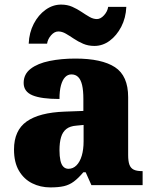

<svg xmlns="http://www.w3.org/2000/svg" viewBox="-20 -806 666 836"><path d="M199 10Q156 10 120 -8Q84 -26 62.5 -62.5Q41 -99 41 -155Q41 -238 96 -277Q151 -316 262 -320L343 -323V-375Q343 -412 337.5 -435.5Q332 -459 320.5 -470.5Q309 -482 291 -482Q275 -482 263.5 -470Q252 -458 245.5 -434.5Q239 -411 239 -375Q160 -375 121.5 -391Q83 -407 83 -445Q83 -483 113.5 -506.5Q144 -530 195.5 -540.5Q247 -551 308 -551Q423 -551 480.5 -513.5Q538 -476 538 -383V-131Q538 -104 543.5 -89Q549 -74 562 -67.5Q575 -61 597 -61H601V0H378L353 -56H343Q321 -30 301.5 -15.5Q282 -1 258.5 4.5Q235 10 199 10ZM278 -71Q298 -71 313 -86Q328 -101 336 -128Q344 -155 344 -191V-262L313 -259Q285 -257 269 -244.5Q253 -232 246 -209Q239 -186 239 -152Q239 -126 243 -107.5Q247 -89 256 -80Q265 -71 278 -71ZM391 -606Q364 -606 342 -615.5Q320 -625 301.5 -637.5Q283 -650 266.5 -659.5Q250 -669 234 -669Q217 -669 202.5 -652.5Q188 -636 185 -616H105Q107 -664 127 -702.5Q147 -741 178.5 -763.5Q210 -786 246 -786Q273 -786 294.5 -776.5Q316 -767 334.5 -754.5Q353 -742 369.5 -732.5Q386 -723 402 -723Q418 -723 433 -739.5Q448 -756 451 -776H530Q528 -728 508 -689.5Q488 -651 457.5 -628.5Q427 -606 391 -606Z"/></svg>

Font: Noto Serif Armenian Black
Style: Regular
Weight: 900
Version: Version 2.007